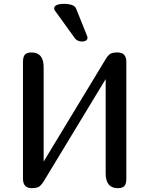

<svg xmlns="http://www.w3.org/2000/svg" viewBox="-20 -983 780 1003"><path d="M594 -709Q640 -709 640 -659V-50Q640 -22 629.5 -11Q619 0 596 0Q532 0 532 -77V-570L208 -35Q201 -23 189 -11.5Q177 0 146 0Q100 0 100 -50V-659Q100 -687 110.5 -698Q121 -709 144 -709Q208 -709 208 -632V-139L532 -674Q540 -688 551.5 -698.5Q563 -709 594 -709ZM266 -929Q263 -934 263 -939Q263 -963 319 -963Q338 -963 355.5 -957Q373 -951 378 -937L435 -795Q437 -791 437 -785Q437 -776 429 -771Q421 -766 409 -766Q385 -766 372 -782Z"/></svg>

Font: Marmelad
Style: Regular
Weight: 400
Designer: Manvel Shmavonyan
Foundry: Cyreal
Version: Version 1.110; ttfautohint (v1.8.4.7-5d5b)